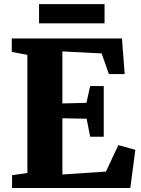

<svg xmlns="http://www.w3.org/2000/svg" viewBox="-20 -934 703 954"><path d="M116 -74.5V-661.5L38.5 -676V-743H586L599.5 -566H521L485 -668.5L290 -678.5V-420L409.5 -423L428 -506.5H495.5V-254.5H428L410.5 -344L290 -346.5V-67L506.5 -81.5L568 -213L652.5 -189.5L627.5 0H40V-63.5ZM499.5 -913.5V-818H174V-913.5Z"/></svg>

Font: Merriweather 24pt Black
Style: Regular
Weight: 900
Designer: Eben Sorkin
Foundry: Eben Sorkin
Version: Version 2.100